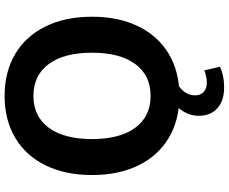

<svg xmlns="http://www.w3.org/2000/svg" viewBox="-98 -671 969 813"><g transform="rotate(-90 386.5 -264.5)"><path d="M51.8 -359.4Q51.8 -471.9 92.6 -555.6Q133.5 -639.3 209.2 -684.4Q284.9 -729.5 387 -729.5Q489 -729.5 564.7 -684.4Q640.4 -639.3 681.3 -555.6Q722.2 -471.9 722.2 -359.4Q722.2 -246.8 681.3 -163.1Q640.4 -79.4 564.7 -34.3Q489 10.7 387 10.7Q284.9 10.7 209.2 -34.3Q133.5 -79.4 92.6 -163.1Q51.8 -246.8 51.8 -359.4ZM569.8 -359.4Q569.8 -477.3 522 -542.4Q474.1 -607.4 387 -607.4Q299.8 -607.4 252 -542.4Q204.1 -477.3 204.1 -359.4Q204.1 -241.5 252 -176.4Q299.8 -111.3 387 -111.3Q474.1 -111.3 522 -176.4Q569.8 -241.5 569.8 -359.4ZM302.7 92.5Q302.7 49.6 330.4 13.9Q358.2 -21.7 405.5 -42.2L444.8 0Q418.9 11.2 404.1 31.7Q389.2 52.2 389.2 76.7Q389.2 100.6 403.8 113.6Q418.5 126.7 442.6 126.7Q469 126.7 494.9 116L510.5 182.6Q489 191.9 468.8 195.9Q448.5 200 422.6 200Q366.5 200 334.6 171.4Q302.7 142.8 302.7 92.5Z"/></g></svg>

Font: Min Sans VF VF
Style: Regular
Weight: 400
Designer: Jinseong-Kim, NotoSansCJK, Nunito
Foundry: Jinseong-Kim
Version: Version 1.420;Glyphs 3.1.2 (3151)